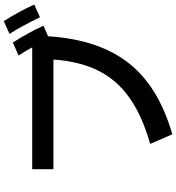

<svg xmlns="http://www.w3.org/2000/svg" viewBox="23 -932 953 1040"><g transform="rotate(-90 500.0 -412.5)"><path d="M905 -869Q959 -784 995 -704L926 -673Q875 -778 836 -838ZM789 -820Q847 -729 880 -654L823 -629Q806 -357 679 -194Q552 -31 292 44L240 -76Q394 -120 491 -189Q588 -258 637.5 -358.5Q687 -459 697 -600H103V-715H763Q743 -752 719 -789Z"/></g></svg>

Font: IBM Plex Sans JP SemiBold
Style: Regular
Weight: 600
Designer: Mike Abbink; Paul van der Laan; Pieter van Rosmalen; Wujin Sim; Yejin Wi; Jinhee Kim; Boomi Park; Yona Kim; Kichan Ma
Foundry: Sandoll Inc.
Version: Version 1.001